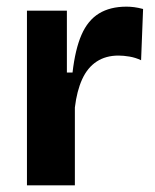

<svg xmlns="http://www.w3.org/2000/svg" viewBox="-20 -557 465 577"><path d="M61 0V-258V-525H181V-339H198Q206 -409 225 -452.5Q244 -496 277.5 -516.5Q311 -537 360 -537Q371 -537 383 -535.5Q395 -534 410 -530L404 -376Q387 -384 369 -387Q351 -390 336 -390Q298 -390 270.5 -372Q243 -354 227 -319Q211 -284 205 -234V0Z"/></svg>

Font: Bricolage Grotesque 18pt
Style: Bold
Weight: 700
Designer: Mathieu Triay
Foundry: Atelier Triay
Version: Version 1.000;gftools[0.9.30]